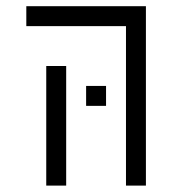

<svg xmlns="http://www.w3.org/2000/svg" viewBox="-20 -582 540 602"><path d="M312.5 -250V-312.5H250V-250ZM125 -375Q125 -375 125 0H187.5Q187.5 0 187.5 -375ZM375 -500Q375 -500 375 0H437.5V-562.5H62.5V-500Z"/></svg>

Font: UnifontExMono
Style: Regular
Weight: 500
Version: Version 15.0.06